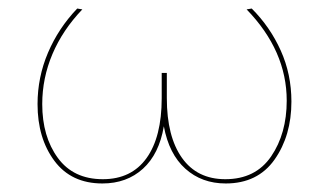

<svg xmlns="http://www.w3.org/2000/svg" viewBox="-20 -427 771 450"><path d="M663 -189Q663 -109 623.5 -53Q584 3 509 3Q453 3 414.5 -31.5Q376 -66 364 -131Q353 -66 315 -31.5Q277 3 220 3Q147 3 107.5 -50Q68 -103 68 -183Q68 -246 92.5 -303.5Q117 -361 161 -407L173 -405Q127 -357 103 -300.5Q79 -244 79 -183Q79 -107 115.5 -57Q152 -7 221 -7Q288 -7 323.5 -56.5Q359 -106 359 -197V-256H371V-197Q371 -107 406.5 -57Q442 -7 508 -7Q579 -7 615.5 -60.5Q652 -114 652 -191Q652 -308 558 -405L570 -407Q613 -364 638 -308.5Q663 -253 663 -189Z"/></svg>

Font: Ysabeau Hairline
Style: Regular
Weight: 100
Designer: Christian Thalmann (Catharsis Fonts)
Version: Version 0.003